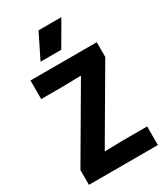

<svg xmlns="http://www.w3.org/2000/svg" viewBox="-246 -1145 1092 1252"><g transform="rotate(-30 299.5 -518.5)"><path d="M431 -853ZM324 -853H168L259 -1037H431ZM559 0H40V-111L351 -643L208 -640H50V-780H549V-669L238 -137L381 -140H559Z"/></g></svg>

Font: Tanohe Sans
Style: Bold
Weight: 700
Designer: Village Type and Design LLC & Cristiano Sobral
Foundry: Cooper Hewitt Smithsonian Design Museum
Version: Version 1.00;September 29, 2021;FontCreator 13.0.0.2655 64-b